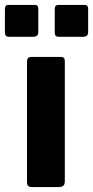

<svg xmlns="http://www.w3.org/2000/svg" viewBox="-55 -762 379 782"><path d="M209 -24Q209 -11 203 -5.5Q197 0 182 0H77Q64 0 59.5 -5Q55 -10 55 -21V-511Q55 -530 71 -530H194Q209 -530 209 -513ZM101 -726V-632Q101 -621 95.5 -616.5Q90 -612 77 -612H-16Q-27 -612 -31 -616.5Q-35 -621 -35 -630V-725Q-35 -742 -21 -742H87Q101 -742 101 -726ZM304 -726V-632Q304 -621 298.5 -616.5Q293 -612 280 -612H187Q175 -612 171.5 -616.5Q168 -621 168 -630V-725Q168 -742 182 -742H290Q304 -742 304 -726Z"/></svg>

Font: Libre Franklin
Style: Bold
Weight: 700
Designer: Pablo Impallari, Rodrigo Fuenzalida, Nhung Nguyen
Foundry: Impallari Type
Version: Version 3.000